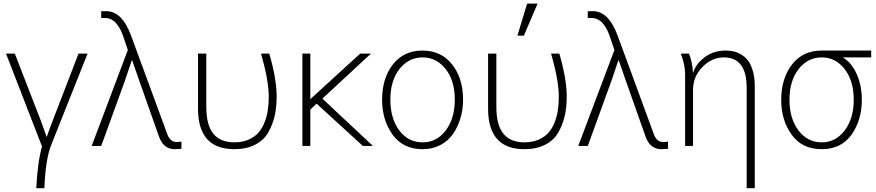

<svg xmlns="http://www.w3.org/2000/svg" viewBox="-20 -792 4754 1042"><path d="M12.7 -501H60.5L205.1 -127.9Q215.8 -96.7 232.4 -50.8H234.4Q239.3 -65.4 249 -92.3Q258.8 -119.1 261.7 -126L406.2 -501H455.1L255.9 0Q227.5 74.2 220.7 229.5H176.8Q184.6 83 208 2.9Z M477.5 0 673.8 -520.5 654.3 -578.1Q619.1 -694.3 550.8 -694.3H529.3V-731.4H556.6Q642.6 -731.4 691.4 -598.6L887.7 -64.5Q903.3 -21.5 936.5 -21.5Q955.1 -21.5 964.8 -23.4V15.6Q937.5 17.6 927.7 17.6Q866.2 17.6 841.8 -53.7L736.3 -352.5Q731.4 -367.2 717.8 -405.8Q704.1 -444.3 697.3 -464.8H695.3Q662.1 -365.2 658.2 -354.5L529.3 0Z M1054.7 -202.1V-501H1099.6V-211.9Q1099.6 -113.3 1137.7 -66.4Q1175.8 -19.5 1252 -19.5Q1295.9 -19.5 1329.1 -34.2Q1362.3 -48.8 1382.8 -72.3Q1403.3 -95.7 1416 -128.4Q1428.7 -161.1 1433.6 -194.8Q1438.5 -228.5 1438.5 -266.6Q1438.5 -355.5 1396.5 -501H1441.4Q1481.4 -364.3 1481.4 -266.6Q1481.4 -210 1470.7 -163.1Q1460 -116.2 1436 -73.7Q1412.1 -31.2 1364.7 -6.8Q1317.4 17.6 1252 17.6Q1054.7 17.6 1054.7 -202.1Z M1621.1 0V-501H1664.1V-253.9L1934.6 -501H1993.2L1729.5 -256.8L2003.9 0H1949.2L1698.2 -229.5L1664.1 -197.3V0Z M2098.6 -251Q2098.6 -148.4 2147 -84Q2195.3 -19.5 2273.4 -19.5Q2350.6 -19.5 2399.4 -84.5Q2448.2 -149.4 2448.2 -251Q2448.2 -354.5 2398.4 -417.5Q2348.6 -480.5 2273.4 -480.5Q2198.2 -480.5 2148.4 -418Q2098.6 -355.5 2098.6 -251ZM2053.7 -251Q2053.7 -367.2 2112.3 -442.4Q2170.9 -517.6 2273.4 -517.6Q2374 -517.6 2433.6 -442.4Q2493.2 -367.2 2493.2 -251Q2493.2 -199.2 2479.5 -152.3Q2465.8 -105.5 2439.9 -66.9Q2414.1 -28.3 2371.1 -5.4Q2328.1 17.6 2273.4 17.6Q2167 17.6 2110.4 -61.5Q2053.7 -140.6 2053.7 -251Z M2628.9 -202.1V-501H2673.8V-211.9Q2673.8 -113.3 2711.9 -66.4Q2750 -19.5 2826.2 -19.5Q2870.1 -19.5 2903.3 -34.2Q2936.5 -48.8 2957 -72.3Q2977.5 -95.7 2990.2 -128.4Q3002.9 -161.1 3007.8 -194.8Q3012.7 -228.5 3012.7 -266.6Q3012.7 -355.5 2970.7 -501H3015.6Q3055.7 -364.3 3055.7 -266.6Q3055.7 -210 3044.9 -163.1Q3034.2 -116.2 3010.3 -73.7Q2986.3 -31.2 2939 -6.8Q2891.6 17.6 2826.2 17.6Q2628.9 17.6 2628.9 -202.1ZM2788.1 -598.6 2840.8 -772.5H2897.5L2823.2 -598.6Z M3118.2 0 3314.5 -520.5 3294.9 -578.1Q3259.8 -694.3 3191.4 -694.3H3169.9V-731.4H3197.3Q3283.2 -731.4 3332 -598.6L3528.3 -64.5Q3543.9 -21.5 3577.1 -21.5Q3595.7 -21.5 3605.5 -23.4V15.6Q3578.1 17.6 3568.4 17.6Q3506.8 17.6 3482.4 -53.7L3377 -352.5Q3372.1 -367.2 3358.4 -405.8Q3344.7 -444.3 3337.9 -464.8H3335.9Q3302.7 -365.2 3298.8 -354.5L3169.9 0Z M3674.8 -501H3718.8Q3727.5 -482.4 3732.9 -456.5Q3738.3 -430.7 3739.3 -415L3740.2 -398.4H3742.2Q3755.9 -444.3 3803.7 -481Q3851.6 -517.6 3917 -517.6Q3940.4 -517.6 3960.9 -513.2Q3981.4 -508.8 4003.4 -495.6Q4025.4 -482.4 4040.5 -461.9Q4055.7 -441.4 4065.9 -406.2Q4076.2 -371.1 4076.2 -324.2V229.5H4032.2V-315.4Q4032.2 -480.5 3908.2 -480.5Q3842.8 -480.5 3792 -428.2Q3741.2 -376 3741.2 -304.7V0H3698.2V-389.6Q3698.2 -439.5 3674.8 -501Z M4219.7 -250Q4219.7 -366.2 4278.3 -441.9Q4336.9 -517.6 4439.5 -517.6H4708V-480.5H4553.7Q4600.6 -453.1 4628.9 -391.1Q4657.2 -329.1 4657.2 -250Q4657.2 -139.6 4601.1 -61Q4544.9 17.6 4439.5 17.6Q4333 17.6 4276.4 -61Q4219.7 -139.6 4219.7 -250ZM4264.6 -250Q4264.6 -148.4 4313.5 -84Q4362.3 -19.5 4439.5 -19.5Q4515.6 -19.5 4564.5 -84.5Q4613.3 -149.4 4613.3 -250Q4613.3 -353.5 4564 -417Q4514.6 -480.5 4439.5 -480.5Q4364.3 -480.5 4314.5 -417.5Q4264.6 -354.5 4264.6 -250Z"/></svg>

Font: Gothic A1 ExtraLight
Style: Regular
Weight: 275
Designer: HanYang I&C Co.,Ltd.
Foundry: HanYang I&C Co.,Ltd.
Version: Version 2.50